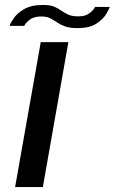

<svg xmlns="http://www.w3.org/2000/svg" viewBox="-20 -755 463 775"><path d="M41 0 144.5 -585H256L153 0ZM292.5 -641.5Q261 -641.5 242.2 -648.5Q223.5 -655.5 210.2 -664.8Q197 -674 183 -681.2Q169 -688.5 147 -688.5Q116 -688.5 98.8 -674.5Q81.5 -660.5 78 -650.5H18.5Q22 -661.5 35.5 -681.5Q49 -701.5 77.5 -718.2Q106 -735 153.5 -735Q182.5 -735 199 -728Q215.5 -721 228 -711.8Q240.5 -702.5 255.8 -695.8Q271 -689 297.5 -689Q326 -689 343 -703Q360 -717 363.5 -727H423Q420.5 -718.5 408.2 -697.8Q396 -677 368.5 -659.2Q341 -641.5 292.5 -641.5Z"/></svg>

Font: Anybody UltraExpanded Regular
Style: Italic
Weight: 400
Width: 9
Italic angle: -10°
Designer: Tyler Finck
Foundry: Etcetera Type Company
Version: Version 1.010; ttfautohint (v1.8.3) -l 8 -r 50 -G 200 -x 14 